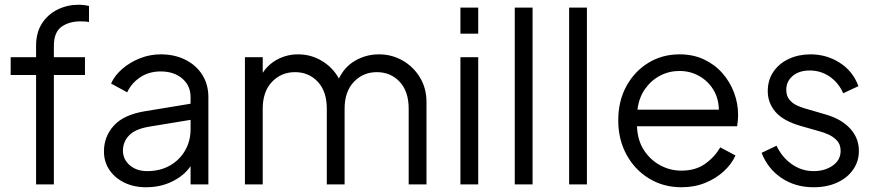

<svg xmlns="http://www.w3.org/2000/svg" viewBox="-20 -777 3694 809"><path d="M132 0H207V-461H338V-536H207V-584Q207 -641 239 -664Q271 -687 319 -687Q324 -687 336 -686.5Q348 -686 355 -684V-752Q347 -754 334 -755.5Q321 -757 311 -757Q264 -757 223 -737Q182 -717 157 -678.5Q132 -640 132 -584V-536H25V-461H132Z M595 12Q657 12 707 -13Q757 -38 783 -77V0H858V-368Q858 -421 832.5 -461.5Q807 -502 761.5 -525Q716 -548 657 -548Q612 -548 570 -531.5Q528 -515 495.5 -487Q463 -459 448 -425L516 -388Q534 -427 571 -451.5Q608 -476 657 -476Q713 -476 748 -446Q783 -416 783 -368V-340L589 -308Q500 -293 459 -247Q418 -201 418 -139Q418 -95 441 -61Q464 -27 504 -7.5Q544 12 595 12ZM498 -142Q498 -179 523.5 -206Q549 -233 607 -243L783 -272V-232Q783 -183 760 -143Q737 -103 696 -79.5Q655 -56 600 -56Q555 -56 526.5 -81Q498 -106 498 -142Z M1012 0H1087V-319Q1087 -391 1126 -432Q1165 -473 1223 -473Q1281 -473 1319 -432.5Q1357 -392 1357 -319V0H1432V-319Q1432 -391 1471 -432Q1510 -473 1568 -473Q1626 -473 1664 -432.5Q1702 -392 1702 -319V0H1777V-348Q1777 -405 1749.5 -450.5Q1722 -496 1676.5 -522Q1631 -548 1577 -548Q1523 -548 1477.5 -522Q1432 -496 1408 -446Q1383 -492 1337 -520Q1291 -548 1236 -548Q1190 -548 1150.5 -527.5Q1111 -507 1087 -470V-536H1012Z M1920 -635H1995V-745H1920ZM1920 0H1995V-536H1920Z M2149 0H2224V-745H2149Z M2378 0H2453V-745H2378Z M2851 12Q2906 12 2951.5 -6.5Q2997 -25 3030 -55.5Q3063 -86 3079 -122L3015 -156Q2990 -114 2950 -86Q2910 -58 2851 -58Q2803 -58 2761 -81Q2719 -104 2692.5 -145.5Q2666 -187 2664 -245H3086Q3088 -258 3089 -270.5Q3090 -283 3090 -293Q3090 -341 3073 -386.5Q3056 -432 3024 -468.5Q2992 -505 2946.5 -526.5Q2901 -548 2843 -548Q2770 -548 2711.5 -512Q2653 -476 2619 -413.5Q2585 -351 2585 -270Q2585 -189 2620 -125Q2655 -61 2715.5 -24.5Q2776 12 2851 12ZM2843 -478Q2888 -478 2925.5 -457Q2963 -436 2985.5 -399.5Q3008 -363 3009 -315H2666Q2672 -365 2697.5 -401.5Q2723 -438 2761 -458Q2799 -478 2843 -478Z M3408 12Q3464 12 3507 -7.5Q3550 -27 3574.5 -62Q3599 -97 3599 -141Q3599 -195 3562.5 -235Q3526 -275 3461 -294L3372 -320Q3358 -324 3339.5 -332Q3321 -340 3307 -356Q3293 -372 3293 -399Q3293 -434 3320 -457Q3347 -480 3392 -480Q3438 -480 3475.5 -454.5Q3513 -429 3533 -384L3597 -414Q3574 -477 3518.5 -512.5Q3463 -548 3395 -548Q3345 -548 3304 -529Q3263 -510 3239 -475Q3215 -440 3215 -393Q3215 -343 3248 -305Q3281 -267 3355 -246L3432 -224Q3448 -220 3469 -211Q3490 -202 3506 -185.5Q3522 -169 3522 -141Q3522 -103 3489 -79.5Q3456 -56 3408 -56Q3358 -56 3316.5 -85Q3275 -114 3252 -163L3189 -133Q3215 -66 3273 -27Q3331 12 3408 12Z"/></svg>

Font: Plus Jakarta Sans
Style: Regular
Weight: 400
Designer: Gumpita Rahayu
Foundry: Tokotype
Version: Version 2.004; ttfautohint (v1.8.3)